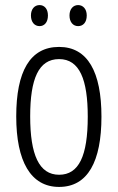

<svg xmlns="http://www.w3.org/2000/svg" viewBox="-20 -820 464 757"><path d="M102 -759C102 -733 116 -717 136 -717C155 -717 169 -732 169 -759C169 -785 155 -800 136 -800C116 -800 102 -784 102 -759ZM254 -759C254 -733 268 -717 288 -717C308 -717 322 -732 322 -759C322 -785 307 -800 288 -800C269 -800 254 -785 254 -759ZM380 -360C380 -536 326 -635 213 -635C98 -635 44 -538 44 -361C44 -184 101 -83 213 -83C326 -83 380 -183 380 -360ZM99 -361C99 -509 132 -587 213 -587C294 -587 326 -506 326 -360C326 -205 291 -131 213 -131C134 -131 99 -210 99 -361Z"/></svg>

Font: Noto Sans Kannada UI ExtraCondensed Light
Style: Regular
Weight: 300
Width: 2
Designer: Jelle Bosma - Monotype Design Team
Foundry: Monotype Imaging Inc.
Version: Version 2.005